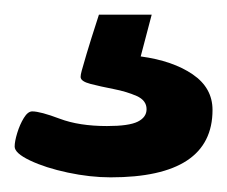

<svg xmlns="http://www.w3.org/2000/svg" viewBox="-20 -30 310 262"><path d="M131 212Q103 212 72.5 205.5Q42 199 21 189Q0 179 0 170Q0 163 3.5 151.5Q7 140 12.5 131Q18 122 24 122Q35 122 61.5 132Q88 142 126 142Q156 142 168 136Q180 130 180 119Q180 107 166.5 101Q153 95 135 91.5Q117 88 103.5 84.5Q90 81 90 75Q90 72 91.5 66.5Q93 61 98 44Q103 27 115 -10H187L172 47Q216 53 243 71.5Q270 90 270 120Q270 212 131 212Z"/></svg>

Font: Asap Expanded ExtraBold
Style: Regular
Weight: 800
Width: 7
Designer: Pablo Cosgaya
Foundry: Omnibus-Type
Version: Version 3.001; ttfautohint (v1.8.4.7-5d5b)